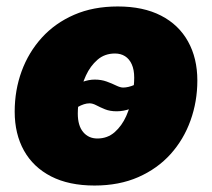

<svg xmlns="http://www.w3.org/2000/svg" viewBox="-20 -570 663 600"><path d="M275.4 9.8Q195.3 9.8 139.6 -18.8Q84 -47.4 54.9 -99.4Q25.9 -151.4 25.9 -221.2Q25.9 -288.1 47.6 -347.4Q69.3 -406.7 110.8 -452.4Q152.3 -498 211.9 -523.9Q271.5 -549.8 348.1 -549.8Q427.7 -549.8 483.2 -521.2Q538.6 -492.7 567.6 -440.4Q596.7 -388.2 596.7 -318.4Q596.7 -252.9 575.4 -193.6Q554.2 -134.3 513.2 -88.6Q472.2 -43 412.4 -16.6Q352.5 9.8 275.4 9.8ZM284.2 -137.2Q315.9 -137.2 338.4 -157Q360.8 -176.8 374.3 -207Q387.7 -237.3 393.6 -269.8Q399.4 -302.2 399.4 -327.1Q399.4 -352.1 391.8 -368.9Q384.3 -385.7 370.8 -394.3Q357.4 -402.8 339.4 -402.8Q307.1 -402.8 284.7 -383.3Q262.2 -363.8 248.5 -334Q234.9 -304.2 229 -272.2Q223.1 -240.2 223.1 -215.3Q223.1 -177.2 240 -157.2Q256.8 -137.2 284.2 -137.2ZM176.3 -195.8 134.8 -232.9Q167.5 -268.1 192.4 -287.4Q217.3 -306.6 237.5 -314Q257.8 -321.3 275.9 -321.3Q296.4 -321.3 313.2 -315.2Q330.1 -309.1 343 -302.7Q356 -296.4 364.7 -296.4Q380.9 -296.4 400.4 -304.9Q419.9 -313.5 446.3 -346.2L488.8 -313.5Q459 -277.8 434.1 -258.1Q409.2 -238.3 387.7 -230.2Q366.2 -222.2 344.7 -222.2Q323.7 -222.2 308.1 -228.5Q292.5 -234.9 281 -241Q269.5 -247.1 259.8 -247.1Q243.2 -247.1 222.7 -235.4Q202.1 -223.6 176.3 -195.8Z"/></svg>

Font: Inter 16pt Black
Style: Italic
Weight: 900
Italic angle: -9.3988°
Version: Version 4.001;git-66647c0bb